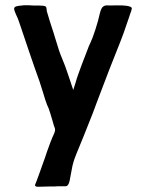

<svg xmlns="http://www.w3.org/2000/svg" viewBox="-20 -711 551 734"><path d="M185 -585 192 -562Q207 -511 216 -491Q229 -461 244 -415Q260 -367 260 -367L268 -392Q274 -414 282 -435L293 -465L303 -491Q303 -491 313 -517Q321 -539 325 -546Q333 -562 344.5 -597.5Q356 -633 362 -661Q367 -681 374.5 -686Q382 -691 390 -690.5Q398 -690 400 -690Q403 -690 425 -690.5Q447 -691 463 -689Q484 -686 484 -679Q484 -678 482 -670Q480 -665 477.5 -657.5Q475 -650 472 -641Q448 -570 441 -554Q423 -510 397.5 -444Q372 -378 354 -330Q342 -295 300 -191Q264 -105 261 -92Q257 -80 252.5 -53.5Q248 -27 246 -19Q241 2 230 1H203Q197 2 163 2L126 3Q114 3 114 -3Q114 -6 115.5 -8.5Q117 -11 118 -14L129 -44Q152 -109 153 -111Q155 -119 172 -165L180 -185Q182 -190 186 -198.5Q190 -207 190.5 -212.5Q191 -218 189 -223Q187 -226 180 -252Q178 -258 172 -278.5Q166 -299 160 -310Q154 -325 144 -359Q137 -382 131 -400Q115 -444 91.5 -513Q68 -582 54 -624Q49 -640 41 -656Q34 -672 34 -677Q34 -684 41.5 -686.5Q49 -689 64 -690Q68 -691 80 -691Q95 -691 104 -690Q137 -690 145 -689Q153 -688 155.5 -685Q158 -682 158 -677Q158 -672 159 -668Q169 -633 185 -585Z"/></svg>

Font: Barrio
Style: Regular
Weight: 400
Designer: Pablo Cosgaya & Sergio Jimenez
Foundry: Pablo Cosgaya & Sergio Jimenez
Version: Version 1.005